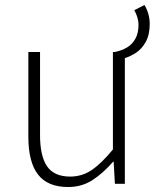

<svg xmlns="http://www.w3.org/2000/svg" viewBox="-20 -739 623 772"><path d="M481 -505 442 -530Q471 -536 492 -549Q513 -562 525 -584.5Q537 -607 537 -640Q537 -653 532.5 -668.5Q528 -684 520 -698L561 -719Q572 -700 577 -681Q582 -662 582 -643Q582 -599 566 -570.5Q550 -542 527 -527Q504 -512 481 -505ZM254 13Q172 13 133 -37Q94 -87 94 -190V-530H141V-196Q141 -111 169.5 -70Q198 -29 262 -29Q310 -29 349 -55.5Q388 -82 434 -138V-530H482V0H442L437 -89H435Q395 -43 352 -15Q309 13 254 13Z"/></svg>

Font: Noto Sans KR ExtraLight
Style: Regular
Weight: 250
Designer: Ryoko NISHIZUKA  (kana, bopomofo & ideographs); Paul D. Hunt (Latin, Greek & Cyrillic); Sandoll Communications , Soo-you
Foundry: Adobe
Version: Version 2.004-H2;hotconv 1.0.118;makeotfexe 2.5.65603